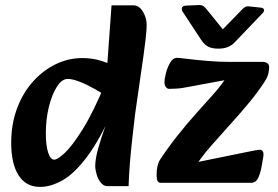

<svg xmlns="http://www.w3.org/2000/svg" viewBox="-20 -718 1092 754"><path d="M137 16Q82 16 53 -29.5Q24 -75 24 -157Q24 -230 46.5 -291Q69 -352 108.5 -396.5Q148 -441 198 -465.5Q248 -490 304 -490Q344 -490 379.5 -478.5Q415 -467 440 -455L410 -333Q383 -351 352 -368.5Q321 -386 293 -397Q265 -408 246 -408Q223 -408 203.5 -377.5Q184 -347 172 -298.5Q160 -250 160 -195Q160 -147 169 -119Q178 -91 193 -91Q206 -91 234.5 -117.5Q263 -144 304.5 -210Q346 -276 395 -394L426 -291Q373 -171 323 -104Q273 -37 226.5 -10.5Q180 16 137 16ZM402 13Q387 13 376 -0.5Q365 -14 359.5 -33Q354 -52 354 -66Q354 -94 365.5 -135Q377 -176 394 -223L411 -272L374 -311L385 -416L399 -433L418 -697H504Q520 -697 531.5 -685Q543 -673 549.5 -655Q556 -637 556 -620Q556 -611 555 -597.5Q554 -584 551.5 -562Q549 -540 544 -503L511 -273Q506 -231 500 -178.5Q494 -126 490 -75.5Q486 -25 485 13ZM611 0Q603 0 599 -7Q595 -14 595 -32Q595 -51 598.5 -66Q602 -81 608 -90Q638 -136 675.5 -183.5Q713 -231 749 -271Q787 -313 821 -351.5Q855 -390 877 -427L921 -414L705 -374Q690 -371 672 -370Q654 -369 645 -369Q637 -369 631.5 -376Q626 -383 626 -395Q626 -409 632 -432Q638 -455 649 -473Q660 -491 675 -491Q681 -491 714 -487Q747 -483 792 -479Q837 -475 881 -475H1011Q1022 -475 1029.5 -470Q1037 -465 1037 -455Q1037 -445 1034 -430Q1031 -415 1017 -394Q993 -357 960.5 -317.5Q928 -278 889 -235Q850 -192 810 -146.5Q770 -101 738 -51L694 -69L954 -122Q974 -126 985 -128Q996 -130 1000 -130Q1009 -130 1013 -122Q1017 -114 1012 -91Q1005 -43 995 -21.5Q985 0 967 0ZM1012 -667Q1019 -675 1016.5 -681Q1014 -687 1004 -688L957 -693Q949 -694 943.5 -691Q938 -688 933 -683L855 -603L791 -682Q787 -687 780 -693Q773 -699 758 -698L710 -696Q698 -695 695 -688.5Q692 -682 696 -674L771 -560Q784 -541 799 -534Q814 -527 837 -527Q860 -527 875 -533.5Q890 -540 899 -549Z"/></svg>

Font: Alkatra SemiBold
Style: Regular
Weight: 600
Designer: Suman Bhandary
Version: Version 1.100;gftools[0.9.22]